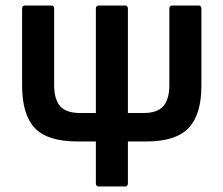

<svg xmlns="http://www.w3.org/2000/svg" viewBox="-20 -675 809 695"><path d="M259 -163Q152 -163 106 -211.5Q60 -260 60 -365V-644Q60 -655 71 -655H165Q176 -655 176 -644V-368Q176 -315 198 -290.5Q220 -266 269 -266H327V-644Q327 -655 338 -655H432Q443 -655 443 -644V-266H500Q549 -266 571 -290.5Q593 -315 593 -368V-644Q593 -655 604 -655H699Q709 -655 709 -644V-365Q709 -260 662.5 -211.5Q616 -163 511 -163H443V-11Q443 0 432 0H338Q327 0 327 -11V-163Z"/></svg>

Font: Sofia Sans Semi Condensed
Style: Bold
Weight: 700
Designer: Botio Nikoltchev, Ani Petrova
Foundry: lettersoup
Version: Version 4.100; ttfautohint (v1.8.4.7-5d5b)